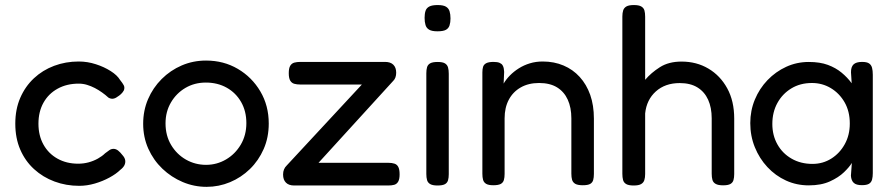

<svg xmlns="http://www.w3.org/2000/svg" viewBox="-20 -717 3499 753"><path d="M290.8 11.8Q239.2 11.8 193.8 -5.1Q148.2 -22 113.5 -53.8Q78.8 -85.5 59.4 -130.4Q40 -175.2 40 -232Q40 -288.5 59.4 -333.2Q78.8 -378 113 -410Q147.2 -442 192.4 -458.9Q237.5 -475.8 288.8 -475.8Q323 -475.8 355.9 -465.1Q388.8 -454.5 414.2 -438.2Q439.8 -422 450.8 -403.5Q461 -390.8 465.4 -382.4Q469.8 -374 466 -363Q461.5 -354.5 454.6 -348.1Q447.8 -341.8 440.5 -337.5Q422.5 -323.8 405.2 -334.2Q393.8 -344.8 380.2 -354.4Q366.8 -364 351.9 -371.8Q337 -379.5 321.4 -384.2Q305.8 -389 288.8 -389Q241.8 -389 206 -369.2Q170.2 -349.5 150.5 -314.2Q130.8 -279 130.8 -231.8Q130.8 -185.2 150.5 -149.9Q170.2 -114.5 205.5 -94.8Q240.8 -75 286.8 -75Q307.5 -75 327.1 -80.2Q346.8 -85.5 363.8 -95Q380.8 -104.5 392.2 -115.8Q401.8 -123 409 -128.1Q416.2 -133.2 425.5 -133.2Q434.2 -133.2 442.9 -126.8Q451.5 -120.2 461.5 -107.2Q469.8 -97.8 471.1 -88Q472.5 -78.2 467.9 -68.9Q463.2 -59.5 452.2 -51.2Q435.8 -35 409.2 -20.6Q382.8 -6.2 351.9 2.8Q321 11.8 290.8 11.8Z M790.2 15.8Q741.2 15.8 696.5 -3.1Q651.8 -22 616.8 -55.4Q581.8 -88.8 561.6 -133.9Q541.5 -179 541.5 -231.5Q541.5 -283.5 560.6 -328.1Q579.8 -372.8 614 -407Q648.2 -441.2 692.8 -460.4Q737.2 -479.5 788.2 -479.5Q857 -479.5 912.5 -447Q968 -414.5 1001 -358.6Q1034 -302.8 1034 -232.5Q1034 -177.8 1014.1 -132.5Q994.2 -87.2 960.1 -54Q926 -20.8 882.1 -2.5Q838.2 15.8 790.2 15.8ZM788.2 -70.5Q830.2 -70.5 866.2 -91.5Q902.2 -112.5 924.2 -149.6Q946.2 -186.8 946.2 -234.2Q946.2 -281 925.6 -317Q905 -353 869.1 -373.1Q833.2 -393.2 787.2 -393.2Q742.8 -393.2 707.1 -372.2Q671.5 -351.2 650.4 -315.1Q629.2 -279 629.2 -233.2Q629.2 -185.2 651.1 -148.5Q673 -111.8 709.2 -91.1Q745.5 -70.5 788.2 -70.5Z M1133.8 10.5Q1112.5 10.5 1101.4 -0.8Q1090.2 -12 1090.2 -32.5Q1090.2 -43.8 1093.8 -52.4Q1097.2 -61 1104.5 -68L1399.2 -385.5H1158Q1144.2 -385.5 1134.1 -388.4Q1124 -391.2 1118.2 -400.9Q1112.5 -410.5 1112.5 -430Q1112.5 -449.5 1118.2 -459Q1124 -468.5 1134.1 -471.4Q1144.2 -474.2 1158 -474.2H1490.2Q1511.5 -474.2 1522.6 -463.2Q1533.8 -452.2 1533.8 -431.8Q1533.8 -421.8 1530.9 -413.6Q1528 -405.5 1522.8 -400.5L1229.2 -78.5H1503Q1517 -78.5 1527 -75.2Q1537 -72 1542.1 -62.2Q1547.2 -52.5 1547.2 -33Q1547.2 -14.2 1541.6 -4.6Q1536 5 1526 7.8Q1516 10.5 1502 10.5Z M1695.5 10.5Q1676.8 10.5 1667.1 4.9Q1657.5 -0.8 1654.8 -10.9Q1652 -21 1652 -34.8V-429.8Q1652 -443.5 1654.9 -453.5Q1657.8 -463.5 1667.4 -468.8Q1677 -474 1696.5 -474Q1716 -474 1725.1 -468.4Q1734.2 -462.8 1737.1 -452.6Q1740 -442.5 1740 -427.8V-33.8Q1740 -20 1737.1 -9.9Q1734.2 0.2 1724.8 5.4Q1715.2 10.5 1695.5 10.5ZM1695.5 -594.2Q1673.8 -594.2 1663 -600.6Q1652.2 -607 1648.8 -619Q1645.2 -631 1645.2 -647Q1645.2 -663.2 1648.9 -674.4Q1652.5 -685.5 1663.6 -691.4Q1674.8 -697.2 1696.5 -697.2Q1718.2 -697.2 1728.9 -690.9Q1739.5 -684.5 1743.1 -672.9Q1746.8 -661.2 1746.8 -644.5Q1746.8 -629.2 1743.1 -617.6Q1739.5 -606 1728.9 -600.1Q1718.2 -594.2 1695.5 -594.2Z M1914.5 9.5Q1895.8 9.5 1886.5 3.9Q1877.2 -1.8 1874.5 -11.9Q1871.8 -22 1871.8 -35.8V-433Q1871.8 -446 1874.6 -455.1Q1877.5 -464.2 1887.1 -469.2Q1896.8 -474.2 1915.5 -474.2Q1931 -474.2 1939.4 -470.5Q1947.8 -466.8 1951.2 -460.8Q1954.8 -454.8 1955.8 -447.9Q1956.8 -441 1957.2 -435L1955.2 -389.2Q1964.8 -405.8 1979.9 -421.1Q1995 -436.5 2014.8 -449Q2034.5 -461.5 2058 -468.6Q2081.5 -475.8 2108.5 -475.8Q2153.2 -475.8 2190.1 -460.1Q2227 -444.5 2253.6 -415.2Q2280.2 -386 2294.8 -344.9Q2309.2 -303.8 2309.2 -252V-34.8Q2309.2 -21 2306.4 -10.9Q2303.5 -0.8 2294.4 4.4Q2285.2 9.5 2265.5 9.5Q2245.8 9.5 2236.1 3.9Q2226.5 -1.8 2223.6 -11.9Q2220.8 -22 2220.8 -35.8V-252.8Q2220.8 -295.2 2206.6 -326.2Q2192.5 -357.2 2164.6 -374.4Q2136.8 -391.5 2094.2 -391.5Q2052.8 -391.5 2022.4 -374.2Q1992 -357 1975.5 -326Q1959 -295 1959 -252.8V-34.8Q1959 -21 1956.1 -10.9Q1953.2 -0.8 1943.8 4.4Q1934.2 9.5 1914.5 9.5Z M2465 10.5Q2445.5 10.5 2435.9 4.9Q2426.2 -0.8 2423.5 -11.2Q2420.8 -21.8 2420.8 -35.5V-652.2Q2420.8 -666.2 2424 -676.2Q2427.2 -686.2 2436.9 -691.8Q2446.5 -697.2 2466 -697.2Q2485.5 -697.2 2495 -691.6Q2504.5 -686 2507.4 -676Q2510.2 -666 2510.2 -651.2V-404Q2533.5 -431.5 2568 -453.5Q2602.5 -475.5 2653 -475.5Q2711.8 -475.5 2758.2 -448Q2804.8 -420.5 2832.1 -370.6Q2859.5 -320.8 2859.5 -251.8V-34.5Q2859.5 -20.8 2856.6 -10.8Q2853.8 -0.8 2844.6 4.5Q2835.5 9.8 2815.8 9.8Q2796.5 9.8 2786.8 4.2Q2777 -1.2 2774.1 -11.4Q2771.2 -21.5 2771.2 -35.8V-252.8Q2771.2 -295 2757.2 -325.9Q2743.2 -356.8 2715.5 -374Q2687.8 -391.2 2645.8 -391.2Q2588.8 -391.2 2552.2 -358.5Q2515.8 -325.8 2510.2 -272.2V-34.5Q2510.2 -20.8 2507 -10.6Q2503.8 -0.5 2494.2 5Q2484.8 10.5 2465 10.5Z M3360 9.2Q3338.2 9.2 3328.4 0.2Q3318.5 -8.8 3317.2 -27.8L3320.8 -78Q3311.2 -62 3290 -41.5Q3268.8 -21 3234.6 -5.5Q3200.5 10 3152 10Q3104 10 3062.5 -9Q3021 -28 2989.6 -61.8Q2958.2 -95.5 2940.4 -139.5Q2922.5 -183.5 2922.5 -234.2Q2922.5 -283.2 2940.4 -326.4Q2958.2 -369.5 2990.1 -402.8Q3022 -436 3063.4 -455Q3104.8 -474 3152 -474Q3195.8 -474 3226.8 -462.5Q3257.8 -451 3280.5 -432.2Q3303.2 -413.5 3320.2 -390.5L3317.5 -433.2Q3317.2 -454.5 3327.5 -464.4Q3337.8 -474.2 3361 -474.2Q3379.8 -474.2 3388.5 -468.2Q3397.2 -462.2 3400.1 -451Q3403 -439.8 3403 -423.8V-38Q3403 -23.5 3400.1 -12.6Q3397.2 -1.8 3388.1 3.8Q3379 9.2 3360 9.2ZM3166.5 -74.2Q3207.2 -74.2 3240.4 -95.1Q3273.5 -116 3293.1 -151.6Q3312.8 -187.2 3312.8 -232.5Q3312.8 -280.2 3292.4 -315.8Q3272 -351.2 3238.4 -371.4Q3204.8 -391.5 3164.5 -391.5Q3118.2 -391.5 3083.4 -370.2Q3048.5 -349 3028.8 -313Q3009 -277 3009 -230.8Q3009 -186.2 3028.9 -150.8Q3048.8 -115.2 3084.5 -94.8Q3120.2 -74.2 3166.5 -74.2Z"/></svg>

Font: Fredoka Light
Style: Regular
Weight: 300
Designer: Ben Nathan
Foundry: Milena B. Brandão, Ben Nathan
Version: Version 2.001